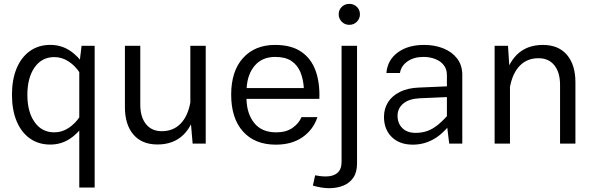

<svg xmlns="http://www.w3.org/2000/svg" viewBox="-20 -742 3068 992"><path d="M401.5 -505.4 389.6 -407.8V227.1H469.1V-505.4ZM41.8 -252.1Q41.8 -174.1 65.8 -116.2Q89.8 -58.4 134.3 -26.8Q178.9 4.9 239.9 4.9Q294.7 4.9 339.5 -23.9Q384.3 -52.8 418.6 -105.3L393.4 -140.7Q368.7 -103.3 334.5 -80.8Q300.3 -58.2 260.7 -58.2Q196.1 -58.2 158.8 -111.1Q121.4 -164.1 121.4 -251.9Q121.4 -340.3 158.7 -393.7Q196 -447 260.6 -447Q300 -447 334.3 -424.6Q368.6 -402.3 393.4 -364.2L418.6 -400.1Q384.3 -452.5 339.7 -481.3Q295 -510.1 240.2 -510.1Q179.2 -510.1 134.5 -478.2Q89.8 -446.3 65.8 -388.5Q41.8 -330.7 41.8 -252.1Z M1042.9 -505.4H963.4V-139L975.3 0H1042.9ZM625.4 -188.3Q625.4 -98.2 669.3 -46.8Q713.1 4.5 793.5 4.5Q877.5 4.5 929.2 -47.1Q980.9 -98.8 999.3 -200.9L963.7 -213.5Q950.6 -141.6 912.8 -102.9Q875 -64.2 815.9 -64.2Q763.3 -64.2 734 -101Q704.8 -137.9 704.8 -201.3V-505.4H625.4Z M1253.5 -231.2H1630Q1633.2 -314.5 1610.4 -377.2Q1587.6 -439.9 1536.1 -474.9Q1484.7 -509.9 1401.2 -509.9Q1296.8 -509.9 1235.6 -442.2Q1174.4 -374.5 1174.4 -252.6Q1174.4 -131.1 1235.3 -62.9Q1296.1 5.4 1405 5.4Q1487.9 5.4 1543.3 -33.3Q1598.6 -72 1620.2 -136.9H1537.8Q1524.2 -104.5 1491.4 -81.4Q1458.7 -58.2 1407.2 -58.2Q1332.4 -58.2 1293.7 -106.3Q1255 -154.5 1253.5 -231.2ZM1254.4 -287.1Q1258.2 -358.2 1296.3 -403Q1334.5 -447.9 1401.9 -447.9Q1454.5 -447.9 1485.8 -426.8Q1517.1 -405.6 1532.1 -369.3Q1547 -332.9 1549.8 -287.1Z M1596.5 217Q1616 222.6 1637.6 226.5Q1659.2 230.3 1680.8 230.3Q1720.7 230.3 1753.4 217.2Q1786.1 204.1 1805.4 176.1Q1824.7 148 1824.7 102.7V-505.4H1744.8V94.4Q1744.8 133.1 1723.1 151.4Q1701.4 169.7 1663 169.7Q1648.4 169.7 1633.4 167.8Q1618.3 166 1608.3 163.7ZM1729.9 -668.4Q1729.9 -645.9 1745.6 -629.8Q1761.4 -613.7 1784.7 -613.7Q1808.1 -613.7 1823.9 -629.8Q1839.7 -645.9 1839.7 -668.4Q1839.7 -690.9 1823.9 -706.4Q1808.1 -722 1784.7 -722Q1761.4 -722 1745.6 -706.4Q1729.9 -690.9 1729.9 -668.4Z M2368.5 -354.8Q2368.5 -404.5 2342.3 -439Q2316.2 -473.5 2271.5 -491.7Q2226.8 -509.9 2171.3 -509.9Q2087.2 -509.9 2034.4 -470.5Q1981.6 -431 1976.5 -365H2046.4Q2052.6 -402.1 2085.7 -425Q2118.8 -447.9 2167.7 -447.9Q2200.6 -447.9 2228.2 -437.3Q2255.8 -426.8 2272.4 -406Q2289 -385.1 2289 -354.8V-97.6L2300.9 0H2368.5ZM2331.9 -135.7 2306 -161.1Q2273.8 -123.1 2245.8 -99.7Q2217.8 -76.3 2189.5 -65.9Q2161.1 -55.5 2127 -55.5Q2083.7 -55.5 2058.8 -80.1Q2034 -104.7 2034 -144.2Q2034 -182 2063.4 -206.7Q2092.7 -231.5 2147.6 -234.2L2324.1 -242V-297.4L2142.6 -289.5Q2086.1 -287.2 2046.2 -267.2Q2006.2 -247.3 1985 -214.1Q1963.9 -180.8 1963.9 -138.1Q1963.9 -73.6 2004 -34.1Q2044.2 5.4 2112.8 5.4Q2175.9 5.4 2229.2 -28Q2282.5 -61.4 2331.9 -135.7Z M2614.9 0V-348.3L2604.6 -505.4H2535.5V0ZM2953 -317.1Q2953 -407.2 2909.2 -458.6Q2865.3 -509.9 2785 -509.9Q2700.9 -509.9 2649.4 -458.3Q2597.9 -406.6 2579.1 -304.5L2614.8 -291.9Q2627.9 -363.8 2665.6 -402.5Q2703.4 -441.2 2762.5 -441.2Q2815.2 -441.2 2844.4 -404.4Q2873.6 -367.7 2873.6 -304.1V0H2953Z"/></svg>

Font: Estedad-FD VF
Style: Regular
Weight: 100
Designer: Amin Abedi
Version: Version 7.3